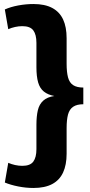

<svg xmlns="http://www.w3.org/2000/svg" viewBox="-20 -827 447 954"><path d="M146 -807Q203 -807 239.5 -787.5Q276 -768 293.5 -730.5Q311 -693 311 -637V-510Q311 -469 318 -442.5Q325 -416 343.5 -404Q362 -392 394 -392V-309Q362 -309 343.5 -296.5Q325 -284 318 -258Q311 -232 311 -190V-63Q311 -8 293.5 30Q276 68 239.5 87.5Q203 107 146 107Q109 107 71 99.5Q33 92 4 80L21 -18Q37 -11 55 -7Q73 -3 91 -3Q130 -3 145.5 -24Q161 -45 161 -86V-207Q161 -249 168 -279Q175 -309 195 -327Q215 -345 250 -350Q218 -356 198 -372Q178 -388 169.5 -417.5Q161 -447 161 -493V-614Q161 -655 145.5 -676Q130 -697 91 -697Q73 -697 55 -693Q37 -689 21 -682L4 -780Q33 -793 71 -800Q109 -807 146 -807Z"/></svg>

Font: Pathway Extreme SemiCondensed
Style: Bold
Weight: 700
Width: 4
Version: Version 1.001;gftools[0.9.26]